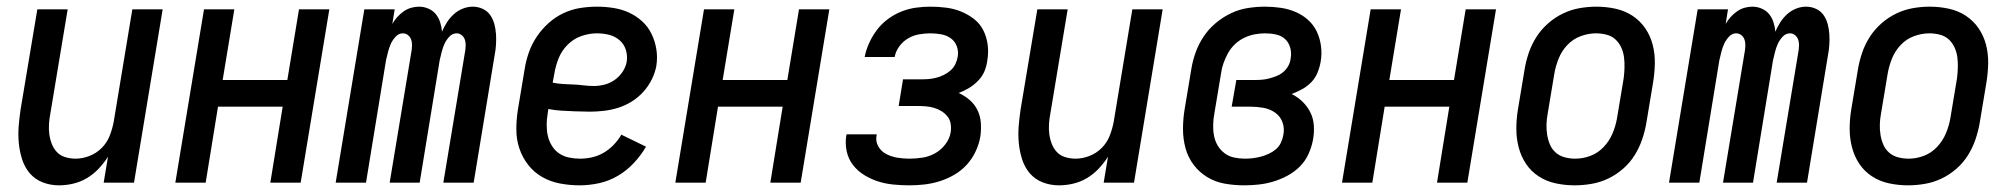

<svg xmlns="http://www.w3.org/2000/svg" viewBox="-20 -548 6040 576"><path d="M157 8Q131 8 108 -1Q85 -10 69.5 -28Q54 -46 46.5 -69.5Q39 -93 36.5 -118Q34 -143 36 -169Q38 -195 42 -221L92 -520H183L131 -207Q128 -192 127 -176Q126 -160 128 -145Q130 -130 135.5 -116Q141 -102 151 -91.5Q161 -81 176 -76.5Q191 -72 207 -72Q227 -72 248 -80Q269 -88 285 -104Q301 -120 309 -140.5Q317 -161 321 -182L377 -520H468L382 0H291L304 -78Q292 -59 276 -42Q260 -25 240.5 -13.5Q221 -2 199.5 3Q178 8 157 8Z M506 0 592 -520H683L648 -308H842L877 -520H968L882 0H791L828 -228H634L597 0Z M987 0 1073 -520H1164L1157 -476Q1163 -487 1171.5 -496.5Q1180 -506 1190.5 -513.5Q1201 -521 1213 -524.5Q1225 -528 1237 -528Q1252 -528 1265.5 -522Q1279 -516 1287.5 -505.5Q1296 -495 1300.5 -481Q1305 -467 1306 -453Q1312 -467 1320.5 -480.5Q1329 -494 1341 -505Q1353 -516 1368 -522Q1383 -528 1398 -528Q1414 -528 1428 -521.5Q1442 -515 1450.5 -503Q1459 -491 1463 -476Q1467 -461 1468 -445.5Q1469 -430 1468 -414Q1467 -398 1464 -383L1401 0H1310L1376 -398Q1377 -406 1377 -414.5Q1377 -423 1374 -430.5Q1371 -438 1364.5 -443Q1358 -448 1350 -448Q1337 -448 1327.5 -437.5Q1318 -427 1313 -415.5Q1308 -404 1305 -392Q1302 -380 1299 -367L1239 0H1149L1215 -398Q1216 -406 1216 -414.5Q1216 -423 1213 -430.5Q1210 -438 1203.5 -443Q1197 -448 1188 -448Q1176 -448 1166.5 -437.5Q1157 -427 1152 -415.5Q1147 -404 1144 -392Q1141 -380 1138 -367L1078 0Z M1719 8Q1689 8 1660 2.5Q1631 -3 1606.5 -17Q1582 -31 1564.5 -53.5Q1547 -76 1538 -103Q1529 -130 1529 -160Q1529 -190 1534 -221L1554 -341Q1558 -366 1566.5 -390.5Q1575 -415 1590 -437.5Q1605 -460 1625.5 -478.5Q1646 -497 1670.5 -508.5Q1695 -520 1720.5 -524Q1746 -528 1771 -528Q1796 -528 1821 -524Q1846 -520 1867.5 -510Q1889 -500 1906.5 -484Q1924 -468 1934.5 -446.5Q1945 -425 1949 -400.5Q1953 -376 1949 -350Q1945 -329 1935 -309Q1925 -289 1909.5 -272Q1894 -255 1874.5 -243Q1855 -231 1834 -224.5Q1813 -218 1791.5 -215.5Q1770 -213 1749 -213Q1738 -213 1728 -213.5Q1718 -214 1707 -214H1705Q1685 -215 1665 -216Q1645 -217 1625 -221L1623 -207Q1620 -190 1620 -173Q1620 -156 1623.5 -140.5Q1627 -125 1635.5 -111Q1644 -97 1657 -88Q1670 -79 1686.5 -75.5Q1703 -72 1720 -72Q1738 -72 1756 -76Q1774 -80 1790.5 -89.5Q1807 -99 1821 -113.5Q1835 -128 1844 -144L1918 -108Q1903 -82 1881.5 -59Q1860 -36 1833.5 -20.5Q1807 -5 1777.5 1.5Q1748 8 1719 8ZM1761 -290Q1777 -290 1793 -294Q1809 -298 1823 -307.5Q1837 -317 1847 -331.5Q1857 -346 1860 -362Q1863 -381 1857.5 -398.5Q1852 -416 1838.5 -427.5Q1825 -439 1807.5 -443.5Q1790 -448 1771 -448Q1748 -448 1724.5 -440Q1701 -432 1683 -414Q1665 -396 1656 -373.5Q1647 -351 1643 -327L1638 -300Q1653 -297 1668.5 -296Q1684 -295 1699.5 -294.5Q1715 -294 1730.5 -292Q1746 -290 1761 -290Z M2006 0 2092 -520H2183L2148 -308H2342L2377 -520H2468L2382 0H2291L2328 -228H2134L2097 0Z M2707 8Q2683 8 2659 5.5Q2635 3 2613.5 -4Q2592 -11 2572.5 -23Q2553 -35 2539 -53Q2525 -71 2520 -94.5Q2515 -118 2519 -142L2520 -145H2610V-144Q2606 -125 2614.5 -109.5Q2623 -94 2638.5 -86Q2654 -78 2672 -75Q2690 -72 2708 -72Q2727 -72 2747 -75Q2767 -78 2785 -88Q2803 -98 2816 -115Q2829 -132 2832 -151Q2834 -164 2832 -176.5Q2830 -189 2822.5 -198.5Q2815 -208 2804.5 -214.5Q2794 -221 2782 -224.5Q2770 -228 2757.5 -229Q2745 -230 2732 -230H2676L2689 -310H2745Q2756 -310 2767 -311Q2778 -312 2789.5 -315Q2801 -318 2812 -323.5Q2823 -329 2832 -337Q2841 -345 2846 -355.5Q2851 -366 2853 -377Q2856 -394 2850.5 -409Q2845 -424 2832.5 -433Q2820 -442 2804 -445Q2788 -448 2771 -448Q2755 -448 2737.5 -445Q2720 -442 2704.5 -433Q2689 -424 2678 -409Q2667 -394 2664 -377H2574Q2578 -398 2587.5 -419Q2597 -440 2611 -458.5Q2625 -477 2644 -491Q2663 -505 2684.5 -513.5Q2706 -522 2728 -525Q2750 -528 2771 -528Q2795 -528 2818.5 -525Q2842 -522 2863 -513.5Q2884 -505 2902 -491Q2920 -477 2930 -457Q2940 -437 2943 -414Q2946 -391 2942 -367Q2940 -350 2933.5 -334.5Q2927 -319 2914.5 -306Q2902 -293 2887 -284Q2872 -275 2856 -269Q2874 -261 2889 -248Q2904 -235 2912.5 -217.5Q2921 -200 2922.5 -179.5Q2924 -159 2921 -138Q2917 -115 2906.5 -93Q2896 -71 2880 -53.5Q2864 -36 2842.5 -23.5Q2821 -11 2798 -4Q2775 3 2752.5 5.5Q2730 8 2707 8Z M3157 8Q3131 8 3108 -1Q3085 -10 3069.5 -28Q3054 -46 3046.5 -69.5Q3039 -93 3036.5 -118Q3034 -143 3036 -169Q3038 -195 3042 -221L3092 -520H3183L3131 -207Q3128 -192 3127 -176Q3126 -160 3128 -145Q3130 -130 3135.5 -116Q3141 -102 3151 -91.5Q3161 -81 3176 -76.5Q3191 -72 3207 -72Q3227 -72 3248 -80Q3269 -88 3285 -104Q3301 -120 3309 -140.5Q3317 -161 3321 -182L3377 -520H3468L3382 0H3291L3304 -78Q3292 -59 3276 -42Q3260 -25 3240.5 -13.5Q3221 -2 3199.5 3Q3178 8 3157 8Z M3713 8Q3683 8 3654.5 3Q3626 -2 3602 -16.5Q3578 -31 3561 -53.5Q3544 -76 3536.5 -103.5Q3529 -131 3529 -161Q3529 -191 3534 -221L3554 -341Q3558 -366 3567 -391Q3576 -416 3591 -438.5Q3606 -461 3627.5 -479Q3649 -497 3673.5 -508.5Q3698 -520 3724 -524Q3750 -528 3775 -528Q3799 -528 3822.5 -524.5Q3846 -521 3867 -512Q3888 -503 3904.5 -488Q3921 -473 3930.5 -453Q3940 -433 3943 -409.5Q3946 -386 3942 -363Q3939 -346 3932.5 -330Q3926 -314 3914 -301.5Q3902 -289 3886.5 -280.5Q3871 -272 3855 -266Q3873 -257 3887.5 -243Q3902 -229 3911 -211Q3920 -193 3921.5 -171.5Q3923 -150 3919 -129Q3915 -107 3905.5 -86Q3896 -65 3879.5 -48.5Q3863 -32 3842.5 -21Q3822 -10 3800.5 -3.5Q3779 3 3757 5.5Q3735 8 3713 8ZM3715 -72Q3727 -72 3739 -73.5Q3751 -75 3762.5 -78Q3774 -81 3786 -86.5Q3798 -92 3807.5 -100Q3817 -108 3822.5 -119.5Q3828 -131 3830 -143Q3834 -163 3827.5 -181Q3821 -199 3805.5 -210Q3790 -221 3770.5 -224.5Q3751 -228 3731 -228H3675L3689 -308H3745Q3756 -308 3767 -309Q3778 -310 3789 -313Q3800 -316 3811 -320.5Q3822 -325 3831 -333Q3840 -341 3845.5 -351.5Q3851 -362 3852 -373Q3855 -390 3850.5 -405.5Q3846 -421 3835 -431Q3824 -441 3808 -444.5Q3792 -448 3775 -448Q3760 -448 3744 -445Q3728 -442 3712.5 -434.5Q3697 -427 3684.5 -415Q3672 -403 3664 -388.5Q3656 -374 3650.5 -358.5Q3645 -343 3643 -327L3623 -207Q3620 -191 3619.5 -174Q3619 -157 3622 -141Q3625 -125 3633 -111.5Q3641 -98 3653.5 -88.5Q3666 -79 3682 -75.5Q3698 -72 3715 -72Z M4006 0 4092 -520H4183L4148 -308H4342L4377 -520H4468L4382 0H4291L4328 -228H4134L4097 0Z M4704 8Q4675 8 4647 2Q4619 -4 4596 -19Q4573 -34 4558 -56.5Q4543 -79 4536 -106Q4529 -133 4529 -162Q4529 -191 4534 -221L4554 -341Q4558 -365 4566.5 -390Q4575 -415 4589.5 -437.5Q4604 -460 4624.5 -478Q4645 -496 4669 -507.5Q4693 -519 4718.5 -523.5Q4744 -528 4769 -528Q4798 -528 4826 -522Q4854 -516 4877 -501Q4900 -486 4915.5 -463.5Q4931 -441 4938 -414Q4945 -387 4944.5 -358Q4944 -329 4939 -299L4919 -179Q4915 -155 4906.5 -130Q4898 -105 4884 -82.5Q4870 -60 4849.5 -42Q4829 -24 4805 -12.5Q4781 -1 4755 3.5Q4729 8 4704 8ZM4706 -72Q4729 -72 4751.5 -80.5Q4774 -89 4791 -107Q4808 -125 4817.5 -147.5Q4827 -170 4831 -193L4851 -313Q4853 -329 4853.5 -345Q4854 -361 4852 -376.5Q4850 -392 4843.5 -406Q4837 -420 4826 -430Q4815 -440 4799.5 -444Q4784 -448 4768 -448Q4745 -448 4722 -439.5Q4699 -431 4682 -413Q4665 -395 4656 -372.5Q4647 -350 4643 -327L4623 -207Q4620 -191 4619.5 -175Q4619 -159 4621.5 -143.5Q4624 -128 4630 -114Q4636 -100 4647.5 -90Q4659 -80 4674.5 -76Q4690 -72 4706 -72Z M4987 0 5073 -520H5164L5157 -476Q5163 -487 5171.5 -496.5Q5180 -506 5190.5 -513.5Q5201 -521 5213 -524.5Q5225 -528 5237 -528Q5252 -528 5265.5 -522Q5279 -516 5287.5 -505.5Q5296 -495 5300.5 -481Q5305 -467 5306 -453Q5312 -467 5320.5 -480.5Q5329 -494 5341 -505Q5353 -516 5368 -522Q5383 -528 5398 -528Q5414 -528 5428 -521.5Q5442 -515 5450.5 -503Q5459 -491 5463 -476Q5467 -461 5468 -445.5Q5469 -430 5468 -414Q5467 -398 5464 -383L5401 0H5310L5376 -398Q5377 -406 5377 -414.5Q5377 -423 5374 -430.5Q5371 -438 5364.5 -443Q5358 -448 5350 -448Q5337 -448 5327.5 -437.5Q5318 -427 5313 -415.5Q5308 -404 5305 -392Q5302 -380 5299 -367L5239 0H5149L5215 -398Q5216 -406 5216 -414.5Q5216 -423 5213 -430.5Q5210 -438 5203.5 -443Q5197 -448 5188 -448Q5176 -448 5166.5 -437.5Q5157 -427 5152 -415.5Q5147 -404 5144 -392Q5141 -380 5138 -367L5078 0Z M5704 8Q5675 8 5647 2Q5619 -4 5596 -19Q5573 -34 5558 -56.5Q5543 -79 5536 -106Q5529 -133 5529 -162Q5529 -191 5534 -221L5554 -341Q5558 -365 5566.5 -390Q5575 -415 5589.5 -437.5Q5604 -460 5624.5 -478Q5645 -496 5669 -507.5Q5693 -519 5718.5 -523.5Q5744 -528 5769 -528Q5798 -528 5826 -522Q5854 -516 5877 -501Q5900 -486 5915.5 -463.5Q5931 -441 5938 -414Q5945 -387 5944.5 -358Q5944 -329 5939 -299L5919 -179Q5915 -155 5906.5 -130Q5898 -105 5884 -82.5Q5870 -60 5849.5 -42Q5829 -24 5805 -12.5Q5781 -1 5755 3.5Q5729 8 5704 8ZM5706 -72Q5729 -72 5751.5 -80.5Q5774 -89 5791 -107Q5808 -125 5817.5 -147.5Q5827 -170 5831 -193L5851 -313Q5853 -329 5853.5 -345Q5854 -361 5852 -376.5Q5850 -392 5843.5 -406Q5837 -420 5826 -430Q5815 -440 5799.5 -444Q5784 -448 5768 -448Q5745 -448 5722 -439.5Q5699 -431 5682 -413Q5665 -395 5656 -372.5Q5647 -350 5643 -327L5623 -207Q5620 -191 5619.5 -175Q5619 -159 5621.5 -143.5Q5624 -128 5630 -114Q5636 -100 5647.5 -90Q5659 -80 5674.5 -76Q5690 -72 5706 -72Z"/></svg>

Font: Iosevka SS18 Medium
Style: Italic
Weight: 500
Italic angle: -9°
Monospace: yes
Designer: Belleve Invis
Foundry: Belleve Invis
Version: Version 25.1.1; ttfautohint (v1.8.4)